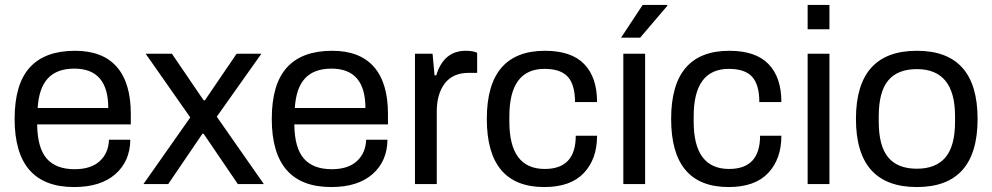

<svg xmlns="http://www.w3.org/2000/svg" viewBox="-20 -743 4006 775"><path d="M279 12Q39 12 39 -263Q39 -403 100 -470.5Q161 -538 283 -538Q394 -538 451 -473.5Q508 -409 508 -283V-241H130Q131 -146 168.5 -103Q206 -60 281 -60Q347 -60 382.5 -92.5Q418 -125 420 -179H506Q505 -92 445.5 -40Q386 12 279 12ZM132 -307H417Q417 -466 280 -466Q210 -466 173.5 -427Q137 -388 132 -307Z M559 0 748 -269 568 -526H674L802 -338H807L935 -526H1035L855 -272L1045 0H940L802 -203H797L659 0Z M1317 12Q1077 12 1077 -263Q1077 -403 1138 -470.5Q1199 -538 1321 -538Q1432 -538 1489 -473.5Q1546 -409 1546 -283V-241H1168Q1169 -146 1206.5 -103Q1244 -60 1319 -60Q1385 -60 1420.5 -92.5Q1456 -125 1458 -179H1544Q1543 -92 1483.5 -40Q1424 12 1317 12ZM1170 -307H1455Q1455 -466 1318 -466Q1248 -466 1211.5 -427Q1175 -388 1170 -307Z M1655 0V-526H1726L1734 -439H1741Q1771 -538 1860 -538Q1890 -538 1906 -530V-449H1873Q1808 -449 1775.5 -406.5Q1743 -364 1743 -293V0Z M2177 12Q1945 12 1945 -263Q1945 -538 2180 -538Q2286 -538 2338 -484.5Q2390 -431 2390 -331H2301Q2301 -401 2272 -433Q2243 -465 2178 -465Q2036 -465 2036 -273V-252Q2036 -61 2179 -61Q2304 -61 2304 -195H2390Q2390 -101 2336.5 -44.5Q2283 12 2177 12Z M2487 -591 2574 -723H2673L2674 -720L2564 -591ZM2496 0V-526H2584V0Z M2921 12Q2689 12 2689 -263Q2689 -538 2924 -538Q3030 -538 3082 -484.5Q3134 -431 3134 -331H3045Q3045 -401 3016 -433Q2987 -465 2922 -465Q2780 -465 2780 -273V-252Q2780 -61 2923 -61Q3048 -61 3048 -195H3134Q3134 -101 3080.5 -44.5Q3027 12 2921 12Z M3240 -625V-723H3328V-625ZM3240 0V-526H3328V0Z M3681 12Q3435 12 3435 -263Q3435 -538 3681 -538Q3926 -538 3926 -263Q3926 12 3681 12ZM3681 -62Q3758 -62 3796.5 -108Q3835 -154 3835 -252V-274Q3835 -464 3681 -464Q3603 -464 3565 -418Q3527 -372 3527 -274V-252Q3527 -154 3565 -108Q3603 -62 3681 -62Z"/></svg>

Font: Archivo
Style: Regular
Weight: 400
Designer: Hector Gatti
Foundry: Omnibus-Type
Version: Version 2.001